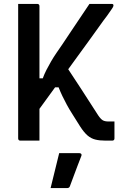

<svg xmlns="http://www.w3.org/2000/svg" viewBox="-20 -720 640 983"><path d="M304 -404Q349 -336 394 -267Q439 -198 483 -129Q496 -110 506.5 -104Q517 -98 536 -98Q544 -98 548.5 -98Q553 -98 558 -98H566Q566 -86 566 -72Q566 -58 566 -45.5Q566 -33 566 -23.5Q566 -14 566 -11Q566 -6 563 -3Q560 0 555 0Q551 0 546 0Q541 0 535 0Q529 0 521 0Q490 0 468 -5.5Q446 -11 428 -26.5Q410 -42 390 -73Q369 -107 352 -133.5Q335 -160 322.5 -183Q310 -206 299.5 -228Q289 -250 280 -273H236ZM553 -700Q556 -700 557.5 -699Q559 -698 560 -696.5Q561 -695 561 -693Q561 -690 559.5 -686Q558 -682 551 -672Q544 -662 528 -639Q510 -616 486.5 -582.5Q463 -549 434 -509.5Q405 -470 372.5 -425Q340 -380 305 -332Q270 -284 234.5 -235Q199 -186 164 -138V-319H199Q207 -341 218 -362.5Q229 -384 241.5 -405.5Q254 -427 269 -449Q284 -471 300 -494Q321 -526 345 -561.5Q369 -597 393 -633Q417 -669 438 -700ZM73 -700Q99 -700 122.5 -700Q146 -700 171 -700Q176 -700 179 -697Q182 -694 182 -689Q182 -603 182 -517Q182 -431 182 -344.5Q182 -258 182 -172Q182 -86 182 0Q157 0 133.5 0Q110 0 84 0Q79 0 76 -3Q73 -6 73 -11Q73 -108 73 -206Q73 -304 73 -401.5Q73 -499 73 -597Q73 -623 73 -648.5Q73 -674 73 -700ZM283 64Q302 64 318.5 64Q335 64 352 64Q369 64 386 64Q392 64 395.5 67.5Q399 71 397 77Q386 106 376.5 130Q367 154 358.5 178Q350 202 338 233Q337 237 333.5 240Q330 243 323 243Q307 243 285.5 243Q264 243 239 243Q247 210 254.5 180Q262 150 269 121Q276 92 283 64Z"/></svg>

Font: Recursive Medium
Style: Regular
Weight: 500
Version: Version 1.085